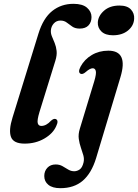

<svg xmlns="http://www.w3.org/2000/svg" viewBox="-20 -739 722 1004"><path d="M364 -719Q412 -719 435.2 -698.5Q458.5 -678 458.5 -650Q458.5 -623 442.8 -606.2Q427 -589.5 397 -589.5Q373 -589.5 358 -600Q343 -610.5 329.2 -621Q315.5 -631.5 296 -631.5Q275 -631.5 261.2 -616.2Q247.5 -601 246 -579.5Q245 -564 251.8 -548Q258.5 -532 266 -513.8Q273.5 -495.5 276 -473Q278.5 -450.5 269.5 -421.5L186.5 -153.5Q173.5 -110.5 177.2 -95.5Q181 -80.5 196 -80.5Q222 -80.5 246.5 -107.5Q261 -120.5 271.5 -116.5Q288.5 -109.5 274 -79.5Q257 -40.5 211.5 -14.2Q166 12 109 12Q50.5 12 37.5 -22.8Q24.5 -57.5 45.5 -124.5L181 -563Q206 -644 253 -681.5Q300 -719 364 -719ZM570.5 -554.5Q531 -554.5 510.5 -574.2Q490 -594 491.5 -623Q494 -657 524.5 -683.5Q555 -710 604.5 -710Q645.5 -710 664.5 -689.5Q683.5 -669 681.5 -640.5Q679.5 -604 649 -579.2Q618.5 -554.5 570.5 -554.5ZM610 -336 482.5 88Q458.5 166.5 413 205.8Q367.5 245 295.5 245Q254.5 245 233 227.5Q211.5 210 211.5 181.5Q211.5 155.5 227.8 138.2Q244 121 271 121Q291.5 121 307 130Q322.5 139 337 147.8Q351.5 156.5 368 156.5Q383 156.5 396.8 147Q410.5 137.5 417 110Q421 92 415.8 73.2Q410.5 54.5 403 33.2Q395.5 12 392 -12.5Q388.5 -37 397.5 -66L473 -314.5Q484.5 -353 481 -367.5Q477.5 -382 465 -382Q450.5 -382 429 -363Q412 -348 401 -353.5Q386 -361.5 401.5 -391Q421.5 -428.5 459.8 -451.2Q498 -474 546.5 -474Q651.5 -474 610 -336Z"/></svg>

Font: Fraunces 9pt S000 SemiBold
Style: Italic
Weight: 600
Italic angle: -16°
Version: Version 1.000; ttfautohint (v1.8.3)